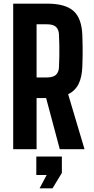

<svg xmlns="http://www.w3.org/2000/svg" viewBox="-20 -820 514 1055"><path d="M52.5 0V-800H238.5Q339.5 -800 384.5 -759.2Q429.5 -718.5 432.5 -625Q433.5 -591 434 -564.5Q434.5 -538 434 -512.8Q433.5 -487.5 432.5 -456Q430.5 -396.5 412 -359Q393.5 -321.5 354.5 -302L444.5 0H308.5L233.5 -281H181V0ZM181 -394.5H238.5Q271.5 -394.5 287 -408.5Q302.5 -422.5 304 -449.5Q305.5 -480 306 -510.2Q306.5 -540.5 306 -570.5Q305.5 -600.5 304 -631Q302.5 -659 287 -672.8Q271.5 -686.5 238.5 -686.5H181ZM197.5 215 236.5 141.5H179.5V40H320V130L268.5 215Z"/></svg>

Font: Big Shoulders
Style: Bold
Weight: 700
Designer: Patric King
Foundry: XO Type Co
Version: Version 2.002